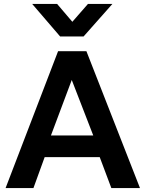

<svg xmlns="http://www.w3.org/2000/svg" viewBox="-20 -962 744 982"><path d="M8.5 0 277 -700H422L696 0H549.5L490 -158.5H208.5L151 0ZM240.5 -269H457L347 -553ZM287.5 -775.5 144.5 -942H272L350 -850.5L430 -942H555L407.5 -775.5Z"/></svg>

Font: Geologica Roman Medium
Style: Regular
Weight: 500
Designer: Sindre Bremnes, Frode Helland
Foundry: Monokrom Skriftforlag AS
Version: Version 1.010;gftools[0.9.28]